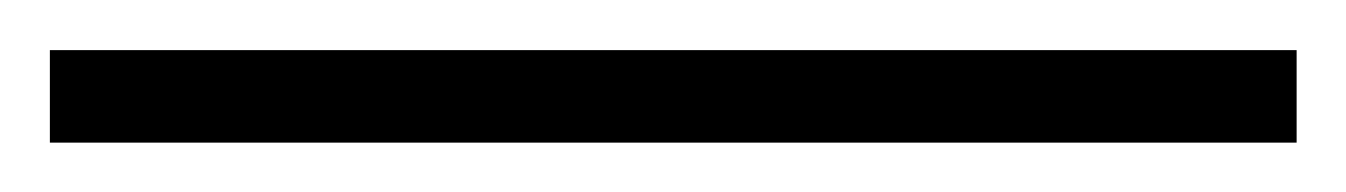

<svg xmlns="http://www.w3.org/2000/svg" viewBox="-20 60 540 77"><path d="M500 117.2V80.1H0V117.2Z"/></svg>

Font: Galatia SIL
Style: Regular
Weight: 400
Designer: Development by SIL's NRSI team
Version: Version 2.1